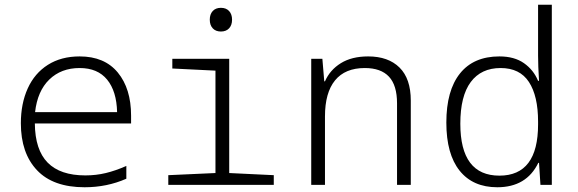

<svg xmlns="http://www.w3.org/2000/svg" viewBox="-20 -780 2440 810"><path d="M68 -260Q68 -343 97 -407Q126 -471 182 -506.5Q238 -542 316 -542Q421 -542 477 -474Q533 -406 533 -292V-259H127Q128 -148 181 -94Q234 -40 340 -40Q385 -40 426.5 -50Q468 -60 513 -80V-26Q431 10 337 10Q204 10 136 -62Q68 -134 68 -260ZM474 -307Q472 -395 432 -444Q392 -493 316 -493Q238 -493 188 -444.5Q138 -396 128 -307Z M865 -697Q865 -720 877.5 -733.5Q890 -747 912 -747Q934 -747 946.5 -733.5Q959 -720 959 -697Q959 -674 946.5 -660.5Q934 -647 912 -647Q890 -647 877.5 -660.5Q865 -674 865 -697ZM690 -41 889 -50V-482L707 -491V-532H947V-50L1135 -41V0H690Z M1293 -532H1340L1348 -437H1351Q1372 -485 1418 -513.5Q1464 -542 1533 -542Q1618 -542 1665.5 -495Q1713 -448 1713 -356V0H1655V-344Q1655 -420 1621 -456.5Q1587 -493 1519 -493Q1436 -493 1393.5 -441Q1351 -389 1351 -289V0H1293Z M1863 -263Q1863 -398 1920.5 -470Q1978 -542 2087 -542Q2150 -542 2190.5 -513.5Q2231 -485 2250 -439H2254Q2250 -503 2250 -545V-760H2308V0H2260L2254 -93H2251Q2201 10 2078 10Q1975 10 1919 -60Q1863 -130 1863 -263ZM2250 -255V-267Q2250 -375 2211.5 -434Q2173 -493 2092 -493Q2010 -493 1966 -434Q1922 -375 1922 -258Q1922 -39 2087 -39Q2250 -39 2250 -255Z"/></svg>

Font: Noto Sans Mono UI Light
Style: Regular
Weight: 300
Monospace: yes
Designer: Monotype Design team
Foundry: Monotype Imaging Inc.
Version: Version 1.000